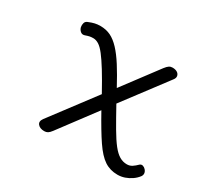

<svg xmlns="http://www.w3.org/2000/svg" viewBox="-116 -679 905 855"><g transform="rotate(30 336.5 -251.0)"><path d="M572 17Q534 17 504.5 -2.5Q475 -22 443.5 -68.5Q412 -115 367 -196L227 -9Q218 3 210.5 7.5Q203 12 193 12Q170 12 159.5 -1Q149 -14 162 -32L333 -259Q301 -317 277.5 -355Q254 -393 236.5 -415.5Q219 -438 204.5 -447Q190 -456 176 -456Q166 -456 158 -454.5Q150 -453 136 -448Q124 -444 115 -451.5Q106 -459 103 -471Q101 -482 104 -492Q107 -502 118 -506Q135 -513 148 -516Q161 -519 176 -519Q206 -519 229.5 -507.5Q253 -496 276 -471.5Q299 -447 323.5 -408.5Q348 -370 377 -316L512 -496Q522 -509 529.5 -514Q537 -519 547 -519Q562 -519 571.5 -513Q581 -507 583 -496.5Q585 -486 575 -474L410 -255Q443 -195 467 -154Q491 -113 510 -89Q529 -65 547 -54.5Q565 -44 585 -44Q600 -44 611.5 -51.5Q623 -59 635 -71Q642 -77 650.5 -74.5Q659 -72 665 -65Q672 -57 673 -48.5Q674 -40 669 -32Q658 -17 642 -6Q626 5 608.5 11Q591 17 572 17Z"/></g></svg>

Font: Playwrite BR Light
Style: Regular
Weight: 300
Version: Version 1.003